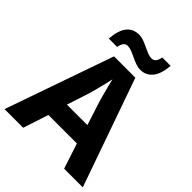

<svg xmlns="http://www.w3.org/2000/svg" viewBox="-254 -1062 1200 1200"><g transform="rotate(45 346.0 -462.5)"><path d="M526.7 0 471.8 -167.9H219.9L164.8 0H0L250.9 -717H439.3L691.7 0ZM386.8 -451.1Q382.6 -465.8 374.3 -495.7Q366.1 -525.5 358.1 -557.5Q350.1 -589.4 345.5 -608.7Q341.1 -586.3 333.7 -556.4Q326.4 -526.4 319.1 -498.4Q311.7 -470.4 306.5 -451.1L256 -295.5H436.9ZM149 -772.4Q152 -812.2 161.1 -840.9Q170.3 -869.5 185.2 -887.9Q200.1 -906.2 220.6 -915.2Q241.1 -924.2 267 -924.2Q287.1 -924.2 307.6 -916.6Q328.1 -909 349 -898.8Q369.8 -888.5 389.1 -880.9Q408.5 -873.3 426.3 -873.3Q440.7 -873.3 452 -884.1Q463.3 -895 469.1 -925.2H542.9Q536.9 -847.7 505.8 -810.5Q474.8 -773.4 427.2 -773.4Q405.6 -773.4 384.3 -781Q363.1 -788.6 342.4 -798.9Q321.7 -809.1 302.3 -816.7Q283 -824.3 265.4 -824.3Q250.6 -824.3 239.8 -813.8Q229 -803.2 222.6 -772.4Z"/></g></svg>

Font: Noto Sans Khmer UI
Style: Regular
Weight: 400
Designer: Danh Hong and the Monotype Design Team
Foundry: Monotype Imaging Inc.
Version: Version 2.002